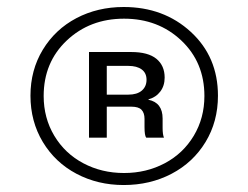

<svg xmlns="http://www.w3.org/2000/svg" viewBox="-20 -758 717 554"><path d="M336.9 -224.1Q262.2 -224.1 200.7 -256.6Q139.2 -289.1 103.5 -348.4Q67.9 -407.7 67.9 -481.9Q67.9 -555.7 103.5 -614.5Q139.2 -673.3 200.4 -705.6Q261.7 -737.8 336.9 -737.8Q452.6 -737.8 530.8 -665.8Q608.9 -593.8 608.9 -481.9Q608.9 -407.2 573 -348.1Q537.1 -289.1 475.1 -256.6Q413.1 -224.1 336.9 -224.1ZM106 -481Q106 -417.5 136.7 -366.2Q167.5 -314.9 220.5 -286.9Q273.4 -258.8 337.9 -258.8Q402.3 -258.8 455.3 -286.9Q508.3 -314.9 539.1 -366.2Q569.8 -417.5 569.8 -481Q569.8 -578.1 503.2 -641.1Q436.5 -704.1 337.9 -704.1Q239.3 -704.1 172.6 -641.1Q106 -578.1 106 -481ZM236.8 -360.8V-607.9H358.9Q407.2 -607.9 431.2 -588.4Q455.1 -568.8 455.1 -534.2Q455.1 -510.3 442.4 -493.7Q429.7 -477.1 408.2 -471.2V-470.2Q449.2 -461.9 449.2 -416V-389.2Q449.2 -369.6 453.1 -360.8H401.9Q397 -366.7 397 -391.1V-415Q397 -432.1 388.4 -441.2Q379.9 -450.2 358.9 -450.2H288.1V-360.8ZM288.1 -484.9H350.1Q375.5 -484.9 389.2 -496.6Q402.8 -508.3 402.8 -527.8Q402.8 -547.4 388.9 -557.6Q375 -567.9 350.1 -567.9H288.1Z"/></svg>

Font: Lumene Sans Expanded
Style: Regular
Weight: 400
Width: 7
Designer: Deni Anggara
Version: Version 1.003;Glyphs 3.1.2 (3151)